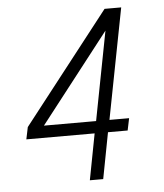

<svg xmlns="http://www.w3.org/2000/svg" viewBox="-50 -714 650 759"><g transform="rotate(-5 275.0 -335.0)"><path d="M276 0 311 -183H40L50 -231L393 -670H459L374 -231H452L442 -183H364L329 0ZM114 -231H321L389 -584Z"/></g></svg>

Font: Lode Dark Term
Style: Italic
Weight: 400
Italic angle: -11°
Monospace: yes
Designer: Belleve Invis
Foundry: Belleve Invis
Version: Version 29.2.0